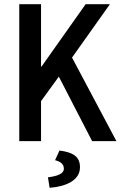

<svg xmlns="http://www.w3.org/2000/svg" viewBox="-20 -674 620 917"><path d="M72 0H176V-191L261 -308L420 0H536L324 -399L505 -654H389L179 -357H176V-654H72ZM264 45 243 91C269 98 285 109 285 132C285 156 254 167 209 173L217 223C294 217 362 188 362 125C362 78 335 54 264 45Z"/></svg>

Font: Falling Sky
Style: Condensed
Weight: 400
Designer: Paul D. Hunt
Foundry: Adobe Systems Incorporated
Version: Version 1.02